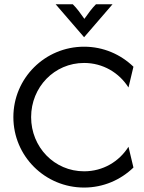

<svg xmlns="http://www.w3.org/2000/svg" viewBox="-20 -853 665 886"><path d="M368.1 -681.2 499.3 -833.3H422.9C403.5 -813.9 389.6 -794.4 369.4 -766C349.3 -794.4 335.4 -813.9 316 -833.3H236.8ZM368.1 12.5C456.9 12.5 536.8 -22.9 595.8 -79.9L572.9 -175.7C529.9 -107.6 455.6 -62.5 368.1 -62.5C230.6 -62.5 123.6 -174.3 123.6 -312.5C123.6 -450.7 230.6 -562.5 368.1 -562.5C454.9 -562.5 529.9 -517.4 572.9 -449.3L595.8 -545.1C536.8 -602.1 456.9 -637.5 368.1 -637.5C187.5 -637.5 41.7 -492.4 41.7 -312.5C41.7 -132.6 187.5 12.5 368.1 12.5Z"/></svg>

Font: Afacad
Style: Regular
Weight: 400
Designer: Kristian Moeller
Foundry: Dicotype
Version: Version 1.000